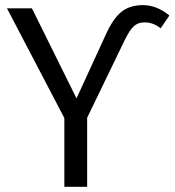

<svg xmlns="http://www.w3.org/2000/svg" viewBox="-20 -720 673 740"><path d="M228 0V-265.1L6.8 -688H103L274.9 -340.8L389.2 -589.8Q416.5 -649.4 448.5 -674.8Q480.5 -700.2 530.8 -700.2Q584.5 -700.2 632.8 -660.2L599.1 -610.8Q571.3 -633.8 536.1 -633.8Q512.7 -633.8 496.3 -619.4Q480 -605 460.9 -565.9L315.9 -266.1V0Z"/></svg>

Font: Fira Sans Book
Style: Regular
Weight: 350
Designer: Carrois Corporate & Edenspiekermann AG
Foundry: Carrois Corporate GbR & Edenspiekermann AG
Version: Version 4.203;PS 004.203;hotconv 1.0.88;makeotf.lib2.5.64775